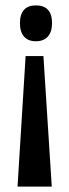

<svg xmlns="http://www.w3.org/2000/svg" viewBox="-20 -559 256 712"><path d="M75 -351H141L172 133H45ZM113 -539Q173 -539 173 -473Q173 -441 157.5 -423.5Q142 -406 113 -406Q84 -406 69 -423.5Q54 -441 54 -473Q54 -506 69 -522.5Q84 -539 113 -539Z"/></svg>

Font: Bricolage Grotesque Condensed Medium
Style: Regular
Weight: 500
Width: 3
Designer: Mathieu Triay
Foundry: Atelier Triay
Version: Version 1.000;gftools[0.9.30]